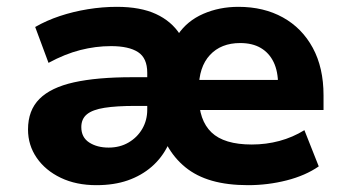

<svg xmlns="http://www.w3.org/2000/svg" viewBox="-20 -531 1018 562"><path d="M262 11Q203 11 158 -10.5Q113 -32 87.5 -69Q62 -106 62 -152Q62 -208 95.5 -241.5Q129 -275 196.5 -290Q264 -305 367 -305H434V-221H376Q321 -221 286 -215.5Q251 -210 234.5 -196.5Q218 -183 218 -159Q218 -129 241 -114Q264 -99 298 -99Q331 -99 356.5 -114Q382 -129 396.5 -154Q411 -179 411 -210V-318Q411 -361 384 -378.5Q357 -396 305 -396Q260 -396 215 -384.5Q170 -373 122 -347L83 -452Q116 -471 155 -484Q194 -497 237 -504Q280 -511 322 -511Q391 -511 436.5 -490Q482 -469 507 -430H501Q528 -470 575 -490.5Q622 -511 678 -511Q752 -511 808 -480Q864 -449 895.5 -391Q927 -333 927 -252V-209H543V-297H810L794 -282Q794 -322 781 -349Q768 -376 743.5 -390.5Q719 -405 683 -405Q627 -405 594.5 -370Q562 -335 562 -271V-250Q562 -179 599 -143.5Q636 -108 717 -108Q759 -108 798 -118.5Q837 -129 871 -150L913 -44Q874 -17 819 -3Q764 11 706 11Q646 11 600.5 -2Q555 -15 522.5 -41.5Q490 -68 469 -106H472Q454 -69 424 -43Q394 -17 354 -3Q314 11 262 11Z"/></svg>

Font: Nunito Sans 8pt ExtraBold
Style: Regular
Weight: 800
Version: Version 3.101;gftools[0.9.27]